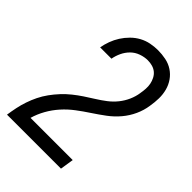

<svg xmlns="http://www.w3.org/2000/svg" viewBox="-218 -839 936 936"><g transform="rotate(45 250.0 -371.5)"><path d="M8 0V-1Q12 -28 17.5 -54.5Q23 -81 32 -107.5Q41 -134 53.5 -159.5Q66 -185 83 -208.5Q100 -232 120 -253.5Q140 -275 162.5 -293Q185 -311 209 -327Q233 -343 258 -358.5Q283 -374 306.5 -392Q330 -410 348 -432.5Q366 -455 377.5 -481Q389 -507 393 -534V-535Q396 -551 397 -568Q398 -585 395 -600.5Q392 -616 384.5 -630.5Q377 -645 365.5 -654.5Q354 -664 338.5 -668.5Q323 -673 306 -673Q283 -673 259 -664.5Q235 -656 217.5 -638.5Q200 -621 189.5 -598.5Q179 -576 175 -553H97Q101 -577 110 -601.5Q119 -626 133 -648Q147 -670 166 -689Q185 -708 208 -720.5Q231 -733 256.5 -738Q282 -743 306 -743Q334 -743 361 -737.5Q388 -732 410 -717.5Q432 -703 447 -681.5Q462 -660 469 -634Q476 -608 475.5 -580Q475 -552 470 -523Q465 -488 449.5 -454Q434 -420 409.5 -391Q385 -362 354 -339Q323 -316 291 -295Q259 -274 228.5 -251Q198 -228 172.5 -199.5Q147 -171 128.5 -138Q110 -105 100 -70H391L380 0Z"/></g></svg>

Font: Iosevka SS18
Style: Italic
Weight: 400
Italic angle: -9°
Monospace: yes
Designer: Belleve Invis
Foundry: Belleve Invis
Version: Version 25.1.1; ttfautohint (v1.8.4)